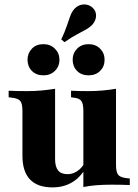

<svg xmlns="http://www.w3.org/2000/svg" viewBox="-20 -823 616 854"><path d="M266.9 -635.5 252.4 -647.6Q268.5 -681.5 277 -707.3Q285.5 -733.1 292.7 -752.4Q300 -771.8 312.1 -784.7Q328.2 -801.6 350.8 -803.2Q373.4 -804.8 391.1 -789.5Q407.3 -775 407.3 -754Q407.3 -733.1 391.9 -714.5Q379.8 -701.6 362.9 -691.9Q346 -682.3 322.6 -670.2Q299.2 -658.1 266.9 -635.5ZM225 -419.4V-209.7H79.8V-329.8Q79.8 -361.3 70.6 -373.4Q61.3 -385.5 32.3 -388.7L18.5 -390.3V-419.4Q40.3 -418.5 58.1 -418.1Q75.8 -417.7 98.4 -417.7Q135.5 -417.7 165.7 -420.6Q196 -423.4 225 -428.2ZM225 -209.7V-116.1Q225 -81.5 238.3 -64.9Q251.6 -48.4 280.6 -48.4Q309.7 -48.4 333.5 -69.4Q357.3 -90.3 375.8 -137.1L385.5 -128.2Q358.1 -54 315.3 -21.8Q272.6 10.5 213.7 10.5Q146.8 10.5 113.3 -25Q79.8 -60.5 79.8 -129.8V-209.7ZM350.8 0V-209.7H496V-89.5Q496 -58.1 505.2 -46Q514.5 -33.9 542.7 -30.6L557.3 -29V0Q535.5 -0.8 517.7 -1.2Q500 -1.6 477.4 -1.6Q440.3 -1.6 409.7 0.8Q379 3.2 350.8 8.9ZM496 -419.4V-209.7H350.8V-329.8Q350.8 -361.3 341.9 -373.8Q333.1 -386.3 307.3 -388.7L296 -390.3V-419.4Q317.7 -418.5 335.1 -418.1Q352.4 -417.7 372.6 -417.7Q408.1 -417.7 437.9 -420.6Q467.7 -423.4 496 -428.2ZM374.2 -487.9Q341.9 -487.9 322.6 -507.7Q303.2 -527.4 303.2 -557.3Q303.2 -586.3 323 -606.5Q342.7 -626.6 374.2 -626.6Q405.6 -626.6 425.4 -606.5Q445.2 -586.3 445.2 -557.3Q445.2 -527.4 425.4 -507.7Q405.6 -487.9 374.2 -487.9ZM173.4 -487.9Q141.1 -487.9 121.8 -507.7Q102.4 -527.4 102.4 -557.3Q102.4 -586.3 121.8 -606.5Q141.1 -626.6 173.4 -626.6Q204 -626.6 224.2 -606.5Q244.4 -586.3 244.4 -557.3Q244.4 -527.4 224.2 -507.7Q204 -487.9 173.4 -487.9Z"/></svg>

Font: Playfair 5pt SemiExpanded Light Black
Style: Regular
Weight: 900
Version: Version 2.203